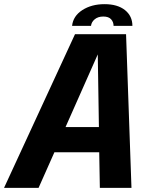

<svg xmlns="http://www.w3.org/2000/svg" viewBox="-48 -903 736 923"><path d="M-28.5 0 312.5 -738.5H558L584 0H432L429 -171H213.5L137.5 0ZM267 -292H427.5L422 -641.5ZM298.5 -778.5Q303.5 -826 347.8 -854.5Q392 -883 454.5 -883Q517 -883 552.8 -854.5Q588.5 -826 588.5 -778.5H498Q498 -797 486.2 -810.2Q474.5 -823.5 448.5 -823.5Q423 -823.5 407.2 -810.2Q391.5 -797 389.5 -778.5Z"/></svg>

Font: Epilogue
Style: Bold Italic
Weight: 700
Italic angle: -12°
Designer: Tyler Finck
Foundry: Etcetera Type Co
Version: Version 2.111; ttfautohint (v1.8.3)